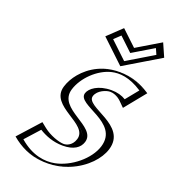

<svg xmlns="http://www.w3.org/2000/svg" viewBox="-201 -1321 1334 1487"><g transform="rotate(20 466.5 -578.0)"><path d="M223.5 -252C309.5 -175 503.3 -117 540.9 -240C580.9 -370.8 246.5 -399 304.3 -588C358.4 -765 608.4 -950 882.5 -762L760.6 -612C670.3 -719 511.5 -664 490.4 -595C462.8 -504.6 820.6 -481 750.2 -251C690 -54 348.7 145 81.2 -94ZM564.7 -1152 468.9 -1061 640.4 -899 910.9 -1061 870.7 -1152 683.5 -1040ZM221.8 -230.7 102.6 -98.4C302.1 71 535.9 -3.4 658.2 -128.2C695.5 -166.2 722.4 -208.9 735.2 -251C801.5 -467.7 439.8 -478.6 475.4 -595C492 -649.4 565.9 -687.3 636 -687.1C680.3 -687 726 -672.1 762.8 -635.4L860.7 -755.9C658.3 -887.6 477.7 -813.2 382.2 -700.3C352.7 -665.4 331 -626.4 319.3 -588C266.5 -415.3 602.5 -392.5 555.9 -240C536.7 -177.4 480.6 -153.6 425.9 -153.8C355.1 -154 274.7 -188.3 221.8 -230.7ZM561.4 -1131.1 677.8 -1021.4 861.2 -1131.1 890.8 -1064.1 646 -917.6 490.9 -1064.1ZM221.8 -230.7C274.7 -188.3 355.1 -154 425.9 -153.8C480.6 -153.6 536.7 -177.4 555.9 -240C602.5 -392.5 266.5 -415.3 319.3 -588C331 -626.4 352.7 -665.4 382.2 -700.3C477.7 -813.2 658.3 -887.6 860.7 -755.9L762.8 -635.4C726 -672.1 680.3 -687 636 -687.1C565.9 -687.3 492 -649.4 475.4 -595C439.8 -478.6 801.5 -467.7 735.2 -251C722.4 -208.9 695.5 -166.2 658.2 -128.2C535.9 -3.4 302.1 71 102.6 -98.4ZM561.4 -1131.1 490.9 -1064.1 646 -917.6 890.8 -1064.1 861.2 -1131.1 677.8 -1021.4ZM223.3 -251.7 81.1 -93.9 90.5 -86C294.1 87 538.1 12.9 668.1 -119.8C707.5 -160 736.3 -205.6 750.2 -251C821.1 -482.9 462.2 -502.7 490.4 -595C503 -636.3 564.5 -672.3 631.4 -672.1C672.3 -672 715.2 -658.2 750.1 -623.5L761 -612.5L882.6 -762.1L871.9 -769.1C665.4 -903.4 473.9 -828.9 371.2 -707.5C339.8 -670.4 316.8 -629 304.3 -588C245.9 -397.2 581.4 -372.6 540.9 -240C525.2 -188.6 481.6 -168.6 430.5 -168.8C364.1 -169 285 -202.2 233.8 -243.3ZM564.7 -1152 683.5 -1040 870.7 -1152 910.9 -1061 640.4 -899 468.9 -1061ZM229.3 -212.9C280 -181.5 346.4 -153.9 426.3 -153.8C516.6 -153.7 565.3 -188.9 580.9 -240C624.9 -384.1 289.2 -407.7 344.3 -588C376 -691.8 480.5 -793.5 588.6 -819.1C647.3 -833 731 -830.2 839.1 -758.8L755.5 -655.9C723.7 -675.6 684.5 -687 636 -687.1C528 -687.3 463.2 -637 450.4 -595C417.3 -486.5 778.8 -475.1 710.2 -251C675.7 -138 543.4 -29.9 416.3 -5.3C340.2 9.4 234.6 -0.5 124.2 -96.2ZM563.2 -1111.1 673.4 -1007.1 847.2 -1111.1 868.6 -1062.6 650.4 -931.9 512.1 -1062.6ZM217.4 -271.3 59.6 -96.1C132.9 -33.8 214.3 3.9 308.2 13.1C481 30.1 618.5 -45.5 695.9 -124.5C734.4 -163.9 762 -207.6 775.2 -251C843.9 -475.5 484.8 -494.7 515.4 -595C531.8 -648.5 602 -672.2 631.1 -672.1C650 -672.1 689.3 -664.3 724.9 -628.8L765.4 -588.4L904.1 -759.3L896.2 -764.4C827.8 -808.9 758.9 -833.7 682.6 -839.6C517.9 -852.5 406 -776.7 343.9 -703.3C313.4 -667.3 291.3 -627.4 279.3 -588C223.4 -405.1 558.9 -380.7 515.9 -240C496.6 -177.1 445.2 -168.8 430.8 -168.8C389.1 -168.9 310.8 -196.4 258.7 -238.2ZM563 -1172 447.7 -1062.5 636 -884.7 933 -1062.5 884.7 -1172 687.8 -1054.3Z"/></g></svg>

Font: Hussar Outliner
Style: Obl
Weight: 700
Foundry: Cannot Into Space Fonts
Version: Version 0.92